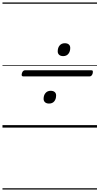

<svg xmlns="http://www.w3.org/2000/svg" viewBox="-20 -1030 803 1550"><path d="M169 -413Q159 -413 156 -419Q153 -425 157 -439Q164 -463 184 -463H716Q727 -463 729 -456.5Q731 -450 728 -437Q721 -413 702 -413ZM376 -194Q355 -194 343.5 -204.5Q332 -215 332 -232Q332 -261 347.5 -279Q363 -297 389 -297Q410 -297 421.5 -287Q433 -277 433 -260Q433 -230 418 -212Q403 -194 376 -194ZM490 -577Q469 -577 457.5 -587.5Q446 -598 446 -615Q446 -645 461.5 -663Q477 -681 503 -681Q524 -681 535.5 -671Q547 -661 547 -643Q547 -614 532 -595.5Q517 -577 490 -577ZM0 490H763V500H0ZM0 -20H763V0H0ZM0 -505H763V-500H0ZM0 -1010H763V-1000H0Z"/></svg>

Font: Playwrite MX Guides
Style: Regular
Weight: 400
Designer: Veronika Burian, José Scaglione
Foundry: TypeTogether
Version: Version 1.003